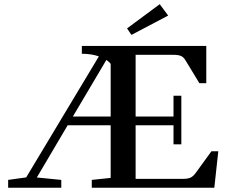

<svg xmlns="http://www.w3.org/2000/svg" viewBox="-20 -878 1056 898"><path d="M594.7 -714.8 574.2 -745.1 727.1 -858.4 766.6 -805.2ZM18.1 0V-36.6L102.5 -48.3L442.4 -614.3Q407.7 -626.5 362.8 -626.5V-663.1H944.8V-488.8H912.6L846.7 -597.2Q838.9 -610.4 826.9 -616Q814.9 -621.6 790 -621.6H614.3V-333H791.5V-430.2H828.1V-203.1H791.5V-292H614.3V-41.5H835.9Q858.9 -41.5 871.3 -47.4Q883.8 -53.2 895 -68.8L968.8 -170.4H1001L982.4 0H409.2V-36.6L497.6 -45.9V-292H296.4L152.3 -47.9L266.6 -36.6V0ZM497.6 -579.6Q490.2 -588.9 477.5 -597.7L320.8 -333H497.6Z"/></svg>

Font: Elstob 8pt Medium
Style: Regular
Weight: 500
Designer: Peter S. Baker
Version: Version 1.015